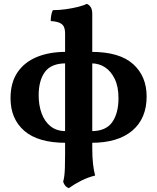

<svg xmlns="http://www.w3.org/2000/svg" viewBox="-20 -737 821 1003"><path d="M339 246Q327 241 320 232Q313 223 310 212Q314 197 316 181.5Q318 166 319 140Q320 114 320 69V-561Q320 -583 314 -596.5Q308 -610 292 -617.5Q276 -625 245 -627Q245 -642 247.5 -656.5Q250 -671 256 -684Q290 -684 325 -689Q360 -694 389.5 -701.5Q419 -709 433 -717Q446 -712 454 -699.5Q462 -687 462 -664V40Q462 84 466 119.5Q470 155 477 180Q440 189 405 206.5Q370 224 339 246ZM324 9Q179 9 107 -53.5Q35 -116 35 -224Q35 -305 71 -358.5Q107 -412 172 -439Q237 -466 324 -466V-406Q248 -406 215 -361.5Q182 -317 182 -239Q182 -187 197.5 -144.5Q213 -102 244.5 -77Q276 -52 324 -52ZM458 9V-52Q533 -52 566 -98.5Q599 -145 599 -225Q599 -284 579.5 -324.5Q560 -365 528.5 -385.5Q497 -406 458 -406V-466Q604 -466 675 -402.5Q746 -339 746 -233Q746 -118 671 -54.5Q596 9 458 9Z"/></svg>

Font: Vollkorn
Style: Bold
Weight: 700
Designer: Friedrich Althausen
Foundry: Friedrich Althausen
Version: Version 5.000